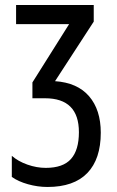

<svg xmlns="http://www.w3.org/2000/svg" viewBox="-20 -734 467 764"><path d="M353 -648 199 -411Q288 -405 334.5 -351Q381 -297 381 -206Q381 -101 327.5 -45.5Q274 10 169 10Q130 10 91 -1Q52 -12 27 -30V-114Q52 -92 89 -79Q126 -66 162 -66Q231 -66 262.5 -101.5Q294 -137 294 -208Q294 -343 159 -343H109V-406L255 -638H44V-714H353Z"/></svg>

Font: Noto Sans UI Cond
Style: Regular
Weight: 400
Width: 3
Designer: Monotype Design Team
Foundry: Monotype Imaging Inc.
Version: Version 1.001